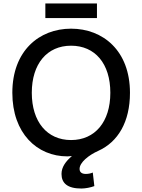

<svg xmlns="http://www.w3.org/2000/svg" viewBox="-20 -881 818 1105"><path d="M538 -777H241V-861H538ZM51 -347C51 -589 206 -716 389 -716C573 -716 728 -589 728 -347C728 -179 659 -64 546 -13C490 12 438 54 438 91C438 111 452 120 474 120C485 120 501 118 514 112L523 190C502 198 472 204 448 204C368 204 334 173 334 120C334 80 359 47 394 17C385 18 375 19 368 19C193 19 51 -114 51 -347ZM163 -347C163 -180 251 -75 389 -75C527 -75 615 -180 615 -347C615 -515 527 -618 389 -618C251 -618 163 -514 163 -347Z"/></svg>

Font: Repo Medium
Style: Regular
Weight: 500
Designer: Stefan Peev
Foundry: Context Ltd
Version: Version 1.502